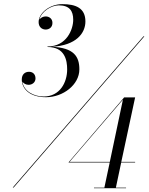

<svg xmlns="http://www.w3.org/2000/svg" viewBox="-20 -830 740 952"><path d="M373.5 -486C373.5 -548.5 348 -593.5 236.5 -598C359 -604.5 403.5 -666.5 403.5 -723.5C403.5 -790 356 -809.5 289 -809.5C225 -809.5 171.5 -764 171.5 -720.5C171.5 -696 188 -683.5 206.5 -683.5C221.5 -683.5 240 -692.5 240 -716.5C240 -737.5 224 -748.5 206.5 -748.5C195 -748.5 182 -743 175.5 -733C184.5 -772 233 -803.5 271.5 -803.5C324.5 -803.5 343 -776 343 -732C343 -685 311 -599.5 215.5 -599.5V-597C302 -597 313 -530.5 313 -486C313 -420.5 276.5 -351.5 196.5 -351.5C147.5 -351.5 97.5 -377.5 91 -425.5C96.5 -416 109 -409.5 122 -409.5C139.5 -409.5 156 -421.5 156 -441C156 -462.5 142 -474 124 -474C103 -474 88 -460.5 88 -436C88 -392.5 123.5 -348 208.5 -348C293 -348 373.5 -410 373.5 -486ZM691.5 -650 43 100H47.5L696 -650ZM605 100.5H554.5L581 -24.5H650V-27.5H581.5L650 -347H595.5L319.5 -24.5H524L497.5 100.5H446V103H605ZM325 -27.5 589.5 -336 524.5 -27.5Z"/></svg>

Font: Bodoni* 36pt
Style: Italic
Weight: 400
Italic angle: -13°
Version: Version 2.3